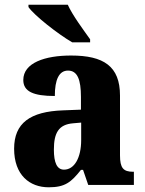

<svg xmlns="http://www.w3.org/2000/svg" viewBox="-20 -786 616 816"><path d="M287 -606H363V-619C336 -657 288 -721 268 -766H101V-756C125 -721 225 -642 287 -606ZM187 10C256 10 282 -11 324 -64H333L355 0H549V-56H546C504 -56 490 -72 490 -126V-380C490 -505 420 -550 282 -550C171 -550 79 -519 79 -446C79 -397 122 -378 213 -378C213 -448 231 -486 269 -486C309 -486 324 -448 324 -374V-320L248 -317C108 -312 40 -263 40 -154C40 -42 106 10 187 10ZM252 -65C222 -65 209 -95 209 -150C209 -221 229 -257 291 -262L325 -265V-191C325 -115 296 -65 252 -65Z"/></svg>

Font: Noto Serif Hebrew SemiCondensed ExtraBold
Style: Regular
Weight: 800
Width: 4
Designer: Monotype Design Team
Foundry: Monotype Imaging Inc.
Version: Version 2.004